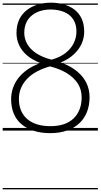

<svg xmlns="http://www.w3.org/2000/svg" viewBox="-20 -974 750 1432"><path d="M355 19Q287 19 233 2Q179 -15 140.5 -47.5Q102 -80 82.5 -127Q63 -174 63 -234Q63 -276 76 -315.5Q89 -355 116 -390.5Q143 -426 184.5 -455Q226 -484 282 -504Q221 -527 181.5 -561Q142 -595 122.5 -637.5Q103 -680 103 -728Q103 -785 123 -827.5Q143 -870 179 -898Q215 -926 261 -940Q307 -954 359 -954Q410 -954 455 -941.5Q500 -929 534.5 -903Q569 -877 588.5 -836Q608 -795 608 -737Q608 -705 598 -672.5Q588 -640 566.5 -609.5Q545 -579 512 -553Q479 -527 433 -508Q506 -482 554 -442.5Q602 -403 625 -354.5Q648 -306 648 -250Q648 -187 628 -137.5Q608 -88 570 -53Q532 -18 477.5 0.5Q423 19 355 19ZM356 -33Q411 -33 454 -47Q497 -61 527 -89Q557 -117 573 -157Q589 -197 589 -247Q589 -306 560.5 -350.5Q532 -395 479.5 -427.5Q427 -460 353 -479Q299 -464 256 -441Q213 -418 183 -387Q153 -356 137 -318Q121 -280 121 -236Q121 -187 137 -149.5Q153 -112 184 -85.5Q215 -59 258.5 -46Q302 -33 356 -33ZM364 -529Q427 -546 468 -578Q509 -610 529.5 -651.5Q550 -693 550 -738Q550 -783 534.5 -814.5Q519 -846 492 -865.5Q465 -885 430 -894Q395 -903 357 -903Q317 -903 282 -892.5Q247 -882 219.5 -860.5Q192 -839 176.5 -806Q161 -773 161 -729Q161 -685 183 -646Q205 -607 250 -577Q295 -547 364 -529ZM0 428H710V438H0ZM0 -20H710V0H0ZM0 -505H710V-500H0ZM0 -948H710V-938H0Z"/></svg>

Font: Playwrite US Modern Guides
Style: Regular
Weight: 400
Designer: Veronika Burian, José Scaglione
Foundry: TypeTogether
Version: Version 1.003